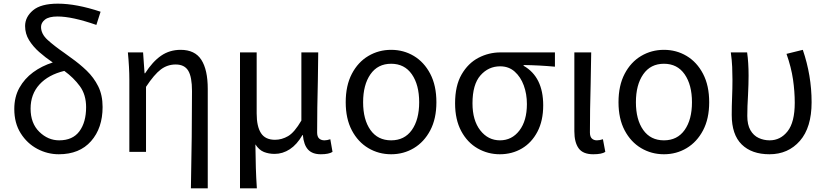

<svg xmlns="http://www.w3.org/2000/svg" viewBox="-20 -829 4511 1048"><path d="M303 -63Q377 -63 413.5 -112.5Q450 -162 450 -244Q450 -312 416 -358.5Q382 -405 331 -442Q244 -421 195.5 -368Q147 -315 147 -236Q147 -156 194.5 -109.5Q242 -63 303 -63ZM529 -765 506 -693Q374 -739 294 -739Q247 -739 225.5 -722Q204 -705 204 -682Q204 -644 239.5 -611.5Q275 -579 330 -541Q348 -528 367 -514Q414 -481 453 -443.5Q492 -406 516 -358Q540 -310 540 -245Q540 -130 477 -58.5Q414 13 301 13Q239 13 183.5 -16.5Q128 -46 93 -101.5Q58 -157 58 -234Q58 -300 86 -350Q114 -400 161 -434.5Q208 -469 268 -488Q228 -515 194 -545Q160 -575 138.5 -610Q117 -645 117 -687Q117 -736 160 -772.5Q203 -809 296 -809Q397 -809 529 -765Z M1022 199Q1028 -97 1028 -332Q1028 -409 1007.5 -443Q987 -477 939 -477Q894 -477 858 -450Q822 -423 777 -355V0H686V-394Q686 -460 678 -543H761L769 -429H772Q813 -493 859.5 -525Q906 -557 966 -557Q1044 -557 1079 -502.5Q1114 -448 1114 -344V199Z M1290 199V-543H1381V-210Q1381 -139 1404.5 -102.5Q1428 -66 1481 -66Q1518 -66 1552.5 -86Q1587 -106 1625 -171V-543H1717Q1716 -468 1715 -391Q1711 -236 1711 -106Q1711 -83 1722 -73Q1733 -63 1751 -63Q1765 -63 1783 -69L1795 0Q1775 13 1731 13Q1685 13 1661.5 -12.5Q1638 -38 1633 -92H1631Q1601 -40 1562 -14.5Q1523 11 1479 11Q1447 11 1420.5 0.5Q1394 -10 1374 -41Q1375 36 1376.5 87Q1378 138 1382 199Z M2115 13Q2047 13 1990.5 -20.5Q1934 -54 1900.5 -117.5Q1867 -181 1867 -271Q1867 -362 1900.5 -426Q1934 -490 1990.5 -523.5Q2047 -557 2115 -557Q2183 -557 2239 -523.5Q2295 -490 2328.5 -426Q2362 -362 2362 -271Q2362 -181 2328.5 -117.5Q2295 -54 2239 -20.5Q2183 13 2115 13ZM2115 -63Q2188 -63 2228 -119.5Q2268 -176 2268 -271Q2268 -366 2228 -423.5Q2188 -481 2115 -481Q2042 -481 2002 -423.5Q1962 -366 1962 -271Q1962 -176 2002 -119.5Q2042 -63 2115 -63Z M2708 13Q2643 13 2587 -19Q2531 -51 2497.5 -113.5Q2464 -176 2464 -265Q2464 -361 2499.5 -422.5Q2535 -484 2591.5 -513.5Q2648 -543 2712 -543H3009V-465Q2923 -473 2838 -474V-470Q2945 -409 2945 -254Q2945 -170 2913.5 -110Q2882 -50 2828.5 -18.5Q2775 13 2708 13ZM2709 -63Q2774 -63 2815 -116.5Q2856 -170 2856 -261Q2856 -316 2839 -362.5Q2822 -409 2789.5 -438Q2757 -467 2710 -467Q2646 -467 2602.5 -417.5Q2559 -368 2559 -265Q2559 -172 2601.5 -117.5Q2644 -63 2709 -63Z M3218 13Q3162 13 3138.5 -19.5Q3115 -52 3115 -113V-543H3207Q3206 -458 3204 -371Q3200 -227 3200 -106Q3200 -83 3210.5 -73Q3221 -63 3238 -63Q3253 -63 3271 -69L3284 0Q3265 13 3218 13Z M3604 13Q3536 13 3479.5 -20.5Q3423 -54 3389.5 -117.5Q3356 -181 3356 -271Q3356 -362 3389.5 -426Q3423 -490 3479.5 -523.5Q3536 -557 3604 -557Q3672 -557 3728 -523.5Q3784 -490 3817.5 -426Q3851 -362 3851 -271Q3851 -181 3817.5 -117.5Q3784 -54 3728 -20.5Q3672 13 3604 13ZM3604 -63Q3677 -63 3717 -119.5Q3757 -176 3757 -271Q3757 -366 3717 -423.5Q3677 -481 3604 -481Q3531 -481 3491 -423.5Q3451 -366 3451 -271Q3451 -176 3491 -119.5Q3531 -63 3604 -63Z M4180 13Q4083 13 4028.5 -40.5Q3974 -94 3974 -202Q3974 -250 3976 -298Q3978 -346 3978 -394Q3978 -427 3976.5 -463.5Q3975 -500 3969 -543H4058Q4066 -488 4066 -416Q4066 -371 4063 -311Q4059 -247 4059 -196Q4059 -148 4076 -118.5Q4093 -89 4121 -76Q4149 -63 4181 -63Q4240 -63 4279 -112.5Q4318 -162 4318 -268Q4318 -330 4308.5 -395.5Q4299 -461 4273 -535L4362 -557Q4410 -417 4410 -271Q4410 -133 4346 -60Q4282 13 4180 13Z"/></svg>

Font: Noto Sans CJK KR Regular (TTF)
Style: Regular
Weight: 400
Designer: Ryoko NISHIZUKA 西塚涼子 (kana & ideographs); Paul D. Hunt (Latin, Greek & Cyrillic); Wenlong ZHANG 张文龙 (bopomofo); Sandoll 
Foundry: Adobe Systems Incorporated
Version: Version 1.004;PS 1.004;hotconv 1.0.82;makeotf.lib2.5.63406